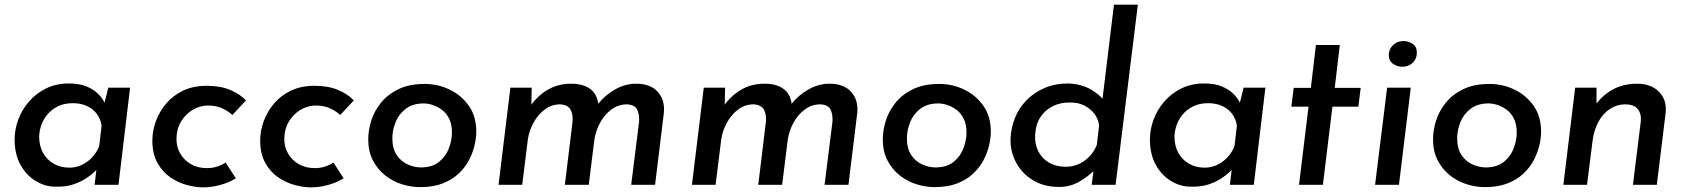

<svg xmlns="http://www.w3.org/2000/svg" viewBox="-20 -797 7270 828"><path d="M222 8Q177 9 135.5 -15.5Q94 -40 68.5 -86Q43 -132 43 -195Q43 -238 58.5 -280.5Q74 -323 104.5 -358.5Q135 -394 178.5 -415.5Q222 -437 277 -437Q322 -437 352.5 -424.5Q383 -412 403 -392.5Q423 -373 434 -348L425 -330L447 -419H541L491 0H388L400 -103L408 -77Q402 -70 387.5 -56Q373 -42 350 -27Q327 -12 295 -1.5Q263 9 222 8ZM279 -74Q307 -74 332 -85.5Q357 -97 377 -118Q397 -139 408 -168L418 -255Q414 -284 397.5 -306Q381 -328 354.5 -340Q328 -352 295 -352Q255 -352 227.5 -337.5Q200 -323 182.5 -301Q165 -279 157 -254Q149 -229 149 -207Q149 -168 165.5 -138Q182 -108 211.5 -91Q241 -74 279 -74Z M997 -28Q968 -10 930.5 0.5Q893 11 855 11Q824 11 786.5 1Q749 -9 715 -32Q681 -55 659 -94.5Q637 -134 637 -191Q637 -233 652.5 -275Q668 -317 697.5 -351.5Q727 -386 770.5 -406.5Q814 -427 871 -427Q930 -427 972 -409.5Q1014 -392 1041 -364L982 -301Q967 -316 940 -329Q913 -342 877 -342Q842 -342 810.5 -323Q779 -304 760 -271.5Q741 -239 741 -197Q741 -163 757.5 -134.5Q774 -106 803.5 -89Q833 -72 873 -72Q896 -72 916 -78.5Q936 -85 953 -96Z M1462 -28Q1433 -10 1395.5 0.5Q1358 11 1320 11Q1289 11 1251.5 1Q1214 -9 1180 -32Q1146 -55 1124 -94.5Q1102 -134 1102 -191Q1102 -233 1117.5 -275Q1133 -317 1162.5 -351.5Q1192 -386 1235.5 -406.5Q1279 -427 1336 -427Q1395 -427 1437 -409.5Q1479 -392 1506 -364L1447 -301Q1432 -316 1405 -329Q1378 -342 1342 -342Q1307 -342 1275.5 -323Q1244 -304 1225 -271.5Q1206 -239 1206 -197Q1206 -163 1222.5 -134.5Q1239 -106 1268.5 -89Q1298 -72 1338 -72Q1361 -72 1381 -78.5Q1401 -85 1418 -96Z M1792 10Q1753 10 1713 -2.5Q1673 -15 1640.5 -41Q1608 -67 1588 -105.5Q1568 -144 1568 -196Q1568 -235 1581 -276.5Q1594 -318 1623 -354Q1652 -390 1698.5 -412.5Q1745 -435 1811 -435Q1869 -435 1919.5 -410.5Q1970 -386 2002 -340.5Q2034 -295 2034 -229Q2034 -203 2026.5 -170.5Q2019 -138 2002.5 -106.5Q1986 -75 1958 -48.5Q1930 -22 1889 -6Q1848 10 1792 10ZM1795 -75Q1844 -75 1873.5 -99Q1903 -123 1916 -158Q1929 -193 1929 -225Q1929 -260 1917.5 -284Q1906 -308 1887 -322.5Q1868 -337 1847 -344Q1826 -351 1807 -351Q1760 -351 1729.5 -327.5Q1699 -304 1685.5 -269Q1672 -234 1672 -201Q1672 -156 1691 -128Q1710 -100 1739 -87.5Q1768 -75 1795 -75Z M2273 -419 2271 -326 2268 -341Q2299 -385 2343 -410.5Q2387 -436 2443 -436Q2494 -436 2524.5 -414Q2555 -392 2560 -348L2557 -346Q2588 -386 2632 -411Q2676 -436 2723 -436Q2785 -436 2816.5 -401Q2848 -366 2843 -311L2805 0H2702L2736 -272Q2738 -303 2728 -324Q2718 -345 2684 -347Q2647 -347 2617 -325Q2587 -303 2568 -268Q2549 -233 2543 -193L2519 0H2416L2449 -272Q2452 -303 2440.5 -324Q2429 -345 2396 -347Q2359 -347 2329.5 -325Q2300 -303 2280.5 -267.5Q2261 -232 2256 -193L2232 0H2130L2181 -419Z M3107 -419 3105 -326 3102 -341Q3133 -385 3177 -410.5Q3221 -436 3277 -436Q3328 -436 3358.5 -414Q3389 -392 3394 -348L3391 -346Q3422 -386 3466 -411Q3510 -436 3557 -436Q3619 -436 3650.5 -401Q3682 -366 3677 -311L3639 0H3536L3570 -272Q3572 -303 3562 -324Q3552 -345 3518 -347Q3481 -347 3451 -325Q3421 -303 3402 -268Q3383 -233 3377 -193L3353 0H3250L3283 -272Q3286 -303 3274.5 -324Q3263 -345 3230 -347Q3193 -347 3163.5 -325Q3134 -303 3114.5 -267.5Q3095 -232 3090 -193L3066 0H2964L3015 -419Z M4011 10Q3972 10 3932 -2.5Q3892 -15 3859.5 -41Q3827 -67 3807 -105.5Q3787 -144 3787 -196Q3787 -235 3800 -276.5Q3813 -318 3842 -354Q3871 -390 3917.5 -412.5Q3964 -435 4030 -435Q4088 -435 4138.5 -410.5Q4189 -386 4221 -340.5Q4253 -295 4253 -229Q4253 -203 4245.5 -170.5Q4238 -138 4221.5 -106.5Q4205 -75 4177 -48.5Q4149 -22 4108 -6Q4067 10 4011 10ZM4014 -75Q4063 -75 4092.5 -99Q4122 -123 4135 -158Q4148 -193 4148 -225Q4148 -260 4136.5 -284Q4125 -308 4106 -322.5Q4087 -337 4066 -344Q4045 -351 4026 -351Q3979 -351 3948.5 -327.5Q3918 -304 3904.5 -269Q3891 -234 3891 -201Q3891 -156 3910 -128Q3929 -100 3958 -87.5Q3987 -75 4014 -75Z M4540 9Q4480 8 4433.5 -20.5Q4387 -49 4361.5 -97Q4336 -145 4338 -200Q4340 -246 4357 -288.5Q4374 -331 4406.5 -364.5Q4439 -398 4484.5 -417.5Q4530 -437 4587 -437Q4644 -435 4686.5 -410Q4729 -385 4750 -350L4729 -325L4784 -777H4887L4791 0H4688L4700 -96L4708 -71Q4673 -35 4631.5 -12Q4590 11 4540 9ZM4571 -78Q4602 -77 4628.5 -88Q4655 -99 4676.5 -120.5Q4698 -142 4710 -172L4720 -257Q4716 -285 4699 -307Q4682 -329 4656 -342Q4630 -355 4597 -355Q4554 -356 4520 -339Q4486 -322 4466 -290.5Q4446 -259 4444 -215Q4442 -176 4457.5 -145Q4473 -114 4502.5 -96.5Q4532 -79 4571 -78Z M5118 8Q5073 9 5031.5 -15.5Q4990 -40 4964.5 -86Q4939 -132 4939 -195Q4939 -238 4954.5 -280.5Q4970 -323 5000.5 -358.5Q5031 -394 5074.5 -415.5Q5118 -437 5173 -437Q5218 -437 5248.5 -424.5Q5279 -412 5299 -392.5Q5319 -373 5330 -348L5321 -330L5343 -419H5437L5387 0H5284L5296 -103L5304 -77Q5298 -70 5283.5 -56Q5269 -42 5246 -27Q5223 -12 5191 -1.5Q5159 9 5118 8ZM5175 -74Q5203 -74 5228 -85.5Q5253 -97 5273 -118Q5293 -139 5304 -168L5314 -255Q5310 -284 5293.5 -306Q5277 -328 5250.5 -340Q5224 -352 5191 -352Q5151 -352 5123.5 -337.5Q5096 -323 5078.5 -301Q5061 -279 5053 -254Q5045 -229 5045 -207Q5045 -168 5061.5 -138Q5078 -108 5107.5 -91Q5137 -74 5175 -74Z M5655 -603H5758L5736 -418H5848L5838 -337H5726L5685 0H5582L5623 -337H5549L5559 -418H5633Z M5962 -419H6064L6013 0H5910ZM5969 -561Q5970 -586 5988 -603Q6006 -620 6033 -620Q6054 -620 6072.5 -607.5Q6091 -595 6090 -568Q6090 -543 6072 -526Q6054 -509 6027 -509Q6007 -509 5988 -521.5Q5969 -534 5969 -561Z M6384 10Q6345 10 6305 -2.5Q6265 -15 6232.5 -41Q6200 -67 6180 -105.5Q6160 -144 6160 -196Q6160 -235 6173 -276.5Q6186 -318 6215 -354Q6244 -390 6290.5 -412.5Q6337 -435 6403 -435Q6461 -435 6511.5 -410.5Q6562 -386 6594 -340.5Q6626 -295 6626 -229Q6626 -203 6618.5 -170.5Q6611 -138 6594.5 -106.5Q6578 -75 6550 -48.5Q6522 -22 6481 -6Q6440 10 6384 10ZM6387 -75Q6436 -75 6465.5 -99Q6495 -123 6508 -158Q6521 -193 6521 -225Q6521 -260 6509.5 -284Q6498 -308 6479 -322.5Q6460 -337 6439 -344Q6418 -351 6399 -351Q6352 -351 6321.5 -327.5Q6291 -304 6277.5 -269Q6264 -234 6264 -201Q6264 -156 6283 -128Q6302 -100 6331 -87.5Q6360 -75 6387 -75Z M6865 -419V-326L6858 -340Q6886 -383 6932.5 -409.5Q6979 -436 7040 -436Q7100 -436 7134.5 -401Q7169 -366 7163 -310L7125 0H7022L7056 -274Q7059 -307 7042.5 -327Q7026 -347 6988 -347Q6953 -347 6922.5 -327Q6892 -307 6873 -271.5Q6854 -236 6848 -190L6824 0H6722L6773 -419Z"/></svg>

Font: Josefin Sans Medium
Style: Italic
Weight: 500
Italic angle: -7°
Designer: Santiago Orozco
Foundry: Typemade
Version: Version 2.000